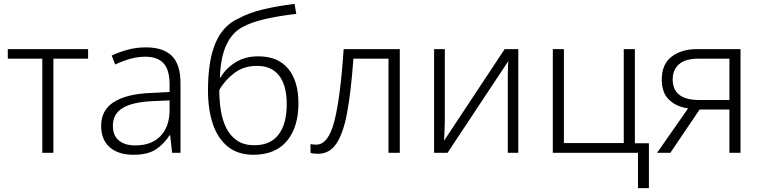

<svg xmlns="http://www.w3.org/2000/svg" viewBox="-20 -784 3907 985"><path d="M432 -483H254V0H197V-483H20V-532H432Z M728 -541Q818 -541 862 -497Q906 -453 906 -358V0H863L853 -90H850Q821 -45 779.5 -17.5Q738 10 664 10Q587 10 543 -28.5Q499 -67 499 -139Q499 -219 564 -260.5Q629 -302 753 -307L850 -312V-349Q850 -427 818.5 -460Q787 -493 726 -493Q685 -493 647 -482Q609 -471 571 -453L553 -499Q591 -517 635.5 -529Q680 -541 728 -541ZM760 -265Q658 -260 608.5 -229.5Q559 -199 559 -139Q559 -89 589.5 -63.5Q620 -38 674 -38Q757 -38 803 -85.5Q849 -133 850 -217V-269Z M1047 -320Q1047 -474 1086 -564.5Q1125 -655 1205 -690Q1259 -719 1330.5 -736Q1402 -753 1491 -764L1500 -713Q1408 -702 1337 -685.5Q1266 -669 1224 -645Q1172 -618 1142 -555Q1112 -492 1108 -387H1112Q1137 -432 1187 -463.5Q1237 -495 1305 -495Q1406 -495 1458.5 -431.5Q1511 -368 1511 -254Q1511 -132 1452 -61Q1393 10 1280 10Q1200 10 1148 -32.5Q1096 -75 1071.5 -149.5Q1047 -224 1047 -320ZM1285 -39Q1368 -39 1409.5 -94Q1451 -149 1451 -250Q1451 -345 1412.5 -395.5Q1374 -446 1298 -446Q1230 -446 1181 -408.5Q1132 -371 1105 -322Q1105 -268 1113 -217.5Q1121 -167 1141 -127Q1161 -87 1196 -63Q1231 -39 1285 -39Z M2031 0H1973V-483H1793Q1781 -315 1761 -207Q1741 -99 1705.5 -47Q1670 5 1612 5Q1587 5 1573 0V-45Q1583 -42 1603 -42Q1664 -42 1695 -161Q1726 -280 1743 -532H2031Z M2262 -162Q2262 -140 2260.5 -112Q2259 -84 2258 -62L2569 -532H2639V0H2585V-371Q2585 -393 2585.5 -421.5Q2586 -450 2588 -471L2276 0H2207V-532H2262Z M3309 181H3253V0H2816V-532H2873V-50H3180V-532H3237V-49H3309Z M3419 0H3351L3510 -228Q3448 -237 3411.5 -273Q3375 -309 3375 -376Q3375 -454 3425 -493Q3475 -532 3556 -532H3779V0H3722V-222H3569ZM3431 -377Q3431 -271 3567 -271H3722V-483H3562Q3496 -483 3463.5 -454.5Q3431 -426 3431 -377Z"/></svg>

Font: Noto Sans Light
Style: Regular
Weight: 300
Designer: Monotype Design Team
Foundry: Monotype Imaging Inc.
Version: Version 2.007